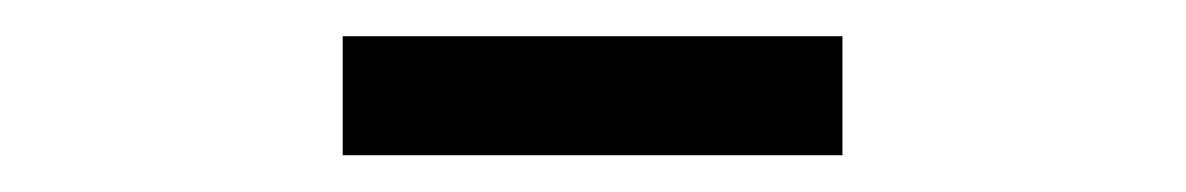

<svg xmlns="http://www.w3.org/2000/svg" viewBox="-20 -779 655 106"><path d="M445.1 -693.3H169.2V-759H445.1Z"/></svg>

Font: FiraCode Nerd Font
Style: Regular
Weight: 400
Designer: Carrois Corporate, Edenspiekermann AG, Nikita Prokopov
Foundry: Carrois Corporate, Edenspiekermann AG, Nikita Prokopov
Version: Version 6.002;Nerd Fonts 3.4.0